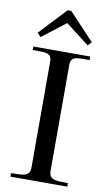

<svg xmlns="http://www.w3.org/2000/svg" viewBox="-100 -972 574 1020"><g transform="rotate(10 186.5 -461.5)"><path d="M238 -66V-640C238 -692 285 -681 340 -683V-702H33V-683C88 -681 135 -692 135 -640V-66C135 -14 88 -21 33 -19V0H340V-19C285 -21 238 -14 238 -66ZM43 -778 179 -923H199L335 -778L316 -758L189 -856L62 -758Z"/></g></svg>

Font: Ortica Linear
Style: Regular
Weight: 400
Designer: Benedetta Bovani
Foundry: Collletttivo
Version: Version 2.000;Glyphs 3.1.2 (3151)